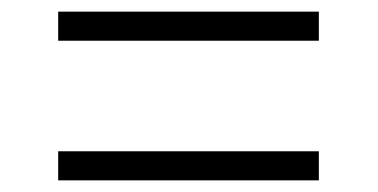

<svg xmlns="http://www.w3.org/2000/svg" viewBox="-20 -521 649 330"><path d="M80 -261H528V-211H80ZM80 -501H528V-451H80Z"/></svg>

Font: Exo Light
Style: Regular
Weight: 300
Designer: Natanael Gama
Foundry: Natanael Gama
Version: Version 1.500; ttfautohint (v1.6)